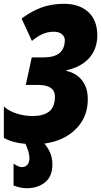

<svg xmlns="http://www.w3.org/2000/svg" viewBox="-24 -744 529 1004"><path d="M158.2 9.8Q103.5 9.8 65.2 2Q26.9 -5.9 -3.9 -22.9V-187Q24.9 -161.6 65.7 -149.4Q106.4 -137.2 147 -137.2Q202.1 -137.2 232.7 -160.6Q263.2 -184.1 263.2 -238.8Q263.2 -299.8 174.8 -299.8H110.8L142.1 -443.8H204.1Q314.9 -443.8 314.9 -535.2Q314.9 -552.2 299.6 -565.2Q284.2 -578.1 257.8 -578.1Q224.1 -578.1 195.8 -564.7Q167.5 -551.3 143.1 -529.8L88.9 -647Q142.6 -687 195.3 -705.6Q248 -724.1 311 -724.1Q389.2 -724.1 436.3 -682.4Q483.4 -640.6 484.9 -562Q484.9 -486.8 441.7 -439.7Q398.4 -392.6 324.2 -377L323.2 -373Q351.1 -368.2 376.7 -350.6Q402.3 -333 418.7 -302.2Q435.1 -271.5 435.1 -226.1Q435.1 -152.8 398.2 -99.9Q361.3 -46.9 298.8 -18.6Q236.3 9.8 158.2 9.8ZM116.2 240.2Q97.7 240.2 80.6 236.3Q63.5 232.4 46.9 226.1V111.8Q57.6 119.6 70.1 124.8Q82.5 129.9 89.8 129.9Q108.9 129.9 119.4 117.4Q129.9 105 129.9 84Q129.9 64.5 122.3 41.5Q114.7 18.6 105 0H202.1Q222.2 21 236.1 50Q250 79.1 250 116.2Q250 178.2 211.9 209.2Q173.8 240.2 116.2 240.2Z"/></svg>

Font: Open Sans Condensed ExtraBold
Style: Italic
Weight: 800
Width: 3
Italic angle: -12°
Designer: Monotype Design Team
Foundry: Monotype Imaging Inc.
Version: Version 3.003; ttfautohint (v1.8.4)